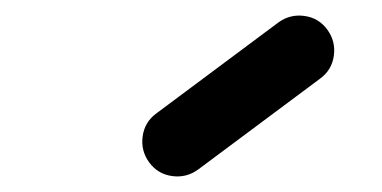

<svg xmlns="http://www.w3.org/2000/svg" viewBox="-20 -689 492 247"><path d="M172 -480Q161 -495 163.5 -513.5Q166 -532 181 -543Q220 -572 259.5 -601.5Q299 -631 338 -660Q338 -660 338 -660Q338 -660 338 -660Q353 -671 371.5 -668.5Q390 -666 401 -651Q412 -636 409.5 -617.5Q407 -599 392 -588Q353 -559 313.5 -529.5Q274 -500 235 -471Q220 -460 201.5 -462.5Q183 -465 172 -480Z"/></svg>

Font: FRB American Cursive Black
Style: Bold Italic
Weight: 900
Italic angle: -25°
Version: Version 2.0;Modular Font Editor K font №1